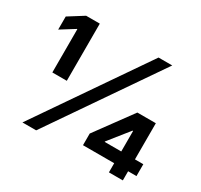

<svg xmlns="http://www.w3.org/2000/svg" viewBox="-150 -925 1179 1124"><g transform="rotate(30 439.5 -363.5)"><path d="M120.4 0H213.1L713.1 -727.3H620.4ZM29.8 -575.3 122.9 -633.5H125.7V-340.9H223.4V-727.3H131L29.8 -663.7ZM494 -61.8H704.9V0H799V-61.8H855.5V-142H799V-386.4H674L494 -140.6ZM594.5 -142V-145.2L702.4 -280.5H706.3V-142Z"/></g></svg>

Font: Margiela Sans
Style: Bold
Weight: 700
Designer: Stefan Endress, Andreas Faust
Version: Version 1.100;FEAKit 1.0